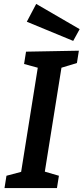

<svg xmlns="http://www.w3.org/2000/svg" viewBox="-20 -961 427 981"><path d="M383 -702 373 -639 294 -615 209 -84 281 -63 271 0H3L13 -63L88 -83L173 -615L103 -634L113 -697ZM387 -812 354 -752 117 -850 165 -941Z"/></svg>

Font: Bitter Pro SemiBold
Style: Italic
Weight: 600
Italic angle: -9°
Designer: Sol Matas, and Bitter project Authors
Foundry: Sol Matas
Version: Version 1.010